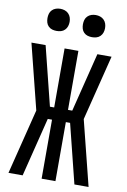

<svg xmlns="http://www.w3.org/2000/svg" viewBox="-102 -1007 703 1067"><g transform="rotate(10 250.0 -474.0)"><path d="M476 0H396L313 -333H289V0H211V-333H187L104 0H24L116 -368L24 -735H104L187 -402H211V-735H289V-402H313L396 -735H476L384 -367ZM350 -823Q337 -823 325 -826.5Q313 -830 304 -839Q295 -848 291.5 -860Q288 -872 288 -885Q288 -898 291.5 -910Q295 -922 304 -931Q313 -940 325 -944Q337 -948 350 -948Q363 -948 375 -944Q387 -940 396 -931Q405 -922 409 -910Q413 -898 413 -885Q413 -872 409 -860Q405 -848 396 -839Q387 -830 375 -826.5Q363 -823 350 -823ZM150 -823Q137 -823 125 -826.5Q113 -830 104 -839Q95 -848 91.5 -860Q88 -872 88 -885Q88 -898 91.5 -910Q95 -922 104 -931Q113 -940 125 -944Q137 -948 150 -948Q163 -948 175 -944Q187 -940 196 -931Q205 -922 209 -910Q213 -898 213 -885Q213 -872 209 -860Q205 -848 196 -839Q187 -830 175 -826.5Q163 -823 150 -823Z"/></g></svg>

Font: Iosevka Curly
Style: Regular
Weight: 400
Monospace: yes
Designer: Belleve Invis
Foundry: Belleve Invis
Version: Version 22.1.2; ttfautohint (v1.8.4)